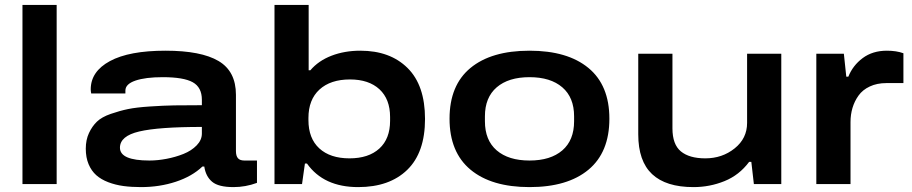

<svg xmlns="http://www.w3.org/2000/svg" viewBox="-20 -744 3686 776"><path d="M70.8 0V-724.1H209V0Z M549.8 12.2Q510.7 12.2 478.5 7.8Q446.3 3.4 417.5 -7.6Q388.7 -18.6 369.1 -35.9Q349.6 -53.2 338.1 -80.3Q326.7 -107.4 326.7 -143.1Q326.7 -178.7 339.6 -206.3Q352.5 -233.9 371.8 -252.4Q391.1 -271 427.7 -283.7Q464.4 -296.4 497.6 -303.2Q530.8 -310.1 586.7 -313.7Q642.6 -317.4 684.6 -318.1Q726.6 -318.8 795.9 -318.8V-340.8Q795.9 -391.1 759 -411.6Q722.2 -432.1 637.7 -432.1Q567.9 -432.1 527.3 -418.2Q486.8 -404.3 486.8 -377.9V-366.2H348.6Q346.7 -376 346.7 -382.8Q346.7 -455.1 424.3 -497.1Q502 -539.1 648.9 -539.1Q792.5 -539.1 863 -497.6Q933.6 -456.1 933.6 -360.8V-133.8Q933.6 -113.8 941.7 -104.5Q949.7 -95.2 967.8 -95.2H1018.6V-4.9Q972.2 12.2 923.8 12.2Q862.8 12.2 837.2 -9.5Q811.5 -31.2 805.7 -70.8H797.9Q756.3 -31.2 690.7 -9.5Q625 12.2 549.8 12.2ZM584 -95.2Q617.2 -95.2 653.1 -102.1Q689 -108.9 721.4 -121.8Q753.9 -134.8 774.9 -156.5Q795.9 -178.2 795.9 -204.1V-231Q620.6 -231 542.7 -212.6Q464.8 -194.3 464.8 -147Q464.8 -95.2 584 -95.2Z M1427.7 12.2Q1288.1 12.2 1220.7 -83H1212.4L1200.7 0H1089.4V-724.1H1227.5V-460H1234.4Q1267.1 -498.5 1319.8 -518.8Q1372.6 -539.1 1436.5 -539.1Q1556.6 -539.1 1627.2 -469.2Q1697.8 -399.4 1697.8 -263.2Q1697.8 -127.4 1626 -57.6Q1554.2 12.2 1427.7 12.2ZM1392.6 -104Q1469.7 -104 1513.2 -143.6Q1556.6 -183.1 1556.6 -255.9V-271Q1556.6 -343.3 1513.7 -383.1Q1470.7 -422.9 1394.5 -422.9Q1315.9 -422.9 1271.2 -382.1Q1226.6 -341.3 1226.6 -267.1V-258.8Q1226.6 -184.6 1270.5 -144.3Q1314.5 -104 1392.6 -104Z M2120.1 -539.1Q2273.9 -539.1 2358.4 -469.2Q2442.9 -399.4 2442.9 -264.2Q2442.9 -128.4 2358.4 -58.1Q2273.9 12.2 2120.1 12.2Q1966.3 12.2 1881.6 -58.3Q1796.9 -128.9 1796.9 -264.2Q1796.9 -399.4 1881.3 -469.2Q1965.8 -539.1 2120.1 -539.1ZM2300.3 -253.9V-273.9Q2300.3 -350.1 2252.7 -391.1Q2205.1 -432.1 2120.1 -432.1Q2035.2 -432.1 1987.5 -391.1Q1939.9 -350.1 1939.9 -273.9V-253.9Q1939.9 -177.2 1987.5 -136.2Q2035.2 -95.2 2120.1 -95.2Q2205.1 -95.2 2252.7 -136.2Q2300.3 -177.2 2300.3 -253.9Z M2782.7 12.2Q2671.4 12.2 2615.5 -40.3Q2559.6 -92.8 2559.6 -201.2V-526.9H2697.8V-225.1Q2697.8 -160.2 2731.9 -132.1Q2766.1 -104 2830.6 -104Q2898.9 -104 2949.2 -144.3Q2999.5 -184.6 2999.5 -247.1V-526.9H3137.7V0H3026.9L3016.6 -89.8H3007.8Q2967.8 -36.1 2908.2 -12Q2848.6 12.2 2782.7 12.2Z M3279.3 0V-526.9H3390.6L3400.4 -434.1H3408.7Q3426.8 -479.5 3466.8 -509.3Q3506.8 -539.1 3564.5 -539.1Q3603 -539.1 3631.3 -528.8V-408.2H3562.5Q3524.4 -408.2 3495.4 -394.5Q3466.3 -380.9 3450 -357.9Q3433.6 -335 3425.5 -307.9Q3417.5 -280.8 3417.5 -251V0Z"/></svg>

Font: Archivo Expanded SemiBold
Style: Regular
Weight: 600
Width: 7
Designer: Hector Gatti
Foundry: Omnibus-Type
Version: Version 2.001